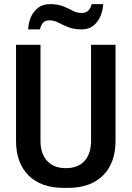

<svg xmlns="http://www.w3.org/2000/svg" viewBox="-20 -904 640 934"><path d="M289 10Q180 10 119 -50.5Q58 -111 58 -219V-686H177V-219Q177 -156 209.5 -121Q242 -86 300 -86Q359 -86 391 -121Q423 -156 423 -219V-686H542V-219Q542 -111 481 -50.5Q420 10 311 10ZM117 -761Q118 -791 129.5 -819Q141 -847 164.5 -865.5Q188 -884 223 -884Q261 -884 287 -873.5Q313 -863 333.5 -852Q354 -841 376 -841Q398 -841 409.5 -852.5Q421 -864 426 -884H482Q481 -856 469.5 -827.5Q458 -799 435.5 -780Q413 -761 377 -761Q339 -761 312 -772Q285 -783 264 -794Q243 -805 220 -805Q201 -805 190.5 -794.5Q180 -784 174 -761Z"/></svg>

Font: Chivo Mono Medium Medium
Style: Regular
Weight: 500
Monospace: yes
Version: Version 1.008